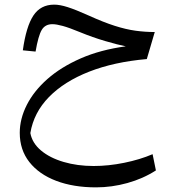

<svg xmlns="http://www.w3.org/2000/svg" viewBox="-20 -454 763 825"><path d="M78.1 -237.8Q92.3 -339.8 123.3 -387Q154.3 -434.1 212.9 -434.1Q237.3 -434.1 271 -423.3Q304.7 -412.6 361.3 -387.2Q424.8 -358.4 473.1 -343Q521.5 -327.6 562.5 -322Q603.5 -316.4 645 -316.4L610.8 -200.2Q470.2 -188 363 -146Q255.9 -104 190.4 -37.1Q125 29.8 110.4 117.7Q118.2 160.6 156.2 192.6Q194.3 224.6 253.4 241.9Q312.5 259.3 382.3 259.3Q445.8 259.3 513.4 245.6Q581.1 231.9 635.7 208.5L649.9 278.3Q594.2 314 527.3 332.5Q460.4 351.1 392.6 351.1Q295.4 351.1 221.4 323Q147.5 294.9 106.2 242.4Q64.9 189.9 64.9 116.7Q64.9 56.6 95.2 -3.2Q125.5 -63 183.8 -114.5Q242.2 -166 326.9 -203.1Q411.6 -240.2 520.5 -254.9Q486.3 -261.7 432.1 -277.6Q377.9 -293.5 324.7 -315.4Q277.3 -335 249.8 -342.5Q222.2 -350.1 205.1 -350.1Q173.8 -350.1 159.2 -325.2Q144.5 -300.3 132.8 -232.4Z"/></svg>

Font: Pinar DS2-Regular
Style: Regular
Weight: 400
Designer: Amin Abedi
Version: Version 2.000